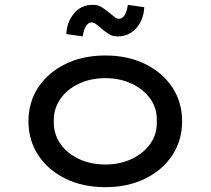

<svg xmlns="http://www.w3.org/2000/svg" viewBox="-20 -766 873 796"><path d="M417 10Q324 10 252 -25Q180 -60 139 -122Q98 -184 98 -263Q98 -343 139 -404.5Q180 -466 252 -501Q324 -536 417 -536Q509 -536 581 -501Q653 -466 694 -404.5Q735 -343 735 -263Q735 -184 694 -122Q653 -60 581 -25Q509 10 417 10ZM417 -84Q477 -84 526 -107Q575 -130 603.5 -170.5Q632 -211 630 -263Q632 -316 603.5 -356Q575 -396 526 -419Q477 -442 417 -442Q356 -442 307 -419Q258 -396 230 -355.5Q202 -315 203 -263Q202 -211 230 -170.5Q258 -130 307 -107Q356 -84 417 -84ZM468 -615Q448 -615 434.5 -623Q421 -631 406 -643Q387 -660 377.5 -666.5Q368 -673 360 -673Q347 -673 337 -658.5Q327 -644 323 -615L255 -625Q257 -674 286.5 -710Q316 -746 365 -746Q385 -746 398.5 -738Q412 -730 427 -718Q447 -702 456 -695Q465 -688 473 -688Q487 -688 496.5 -703Q506 -718 510 -746L578 -736Q577 -704 563 -676Q549 -648 525 -631.5Q501 -615 468 -615Z"/></svg>

Font: Lexend Mega
Style: Regular
Weight: 400
Designer: Bonnie Shaver-Troup, Thomas Jockin
Foundry: Lexend
Version: Version 1.007